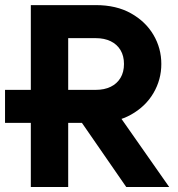

<svg xmlns="http://www.w3.org/2000/svg" viewBox="-20 -743 706 763"><path d="M183.8 -254.7H0Q0 -263 0 -281.2Q0 -299.4 0 -320.3Q0 -341.2 0 -359.4Q0 -377.6 0 -385.9H183.8ZM268.1 -308.9 415.6 -337.9 652.3 0H481.6ZM251 -591.4V-385.9H360.8Q394.6 -385.9 419.8 -398.1Q445 -410.4 458.8 -433.4Q472.7 -456.5 472.7 -488.7Q472.7 -521 458.8 -544Q445 -567 419.8 -579.2Q394.6 -591.4 360.8 -591.4ZM102.5 0V-722.7H360.8Q442.4 -722.7 500.5 -690Q558.7 -657.4 589.9 -604.3Q621.1 -551.2 621.1 -488.7Q621.1 -426.7 589.9 -373.3Q558.7 -319.9 500.5 -287.3Q442.4 -254.7 360.8 -254.7H251V0Z"/></svg>

Font: Giphurs SC
Style: Regular
Weight: 400
Version: Version 0.920